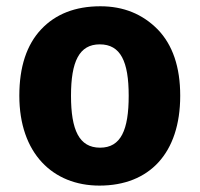

<svg xmlns="http://www.w3.org/2000/svg" viewBox="-20 -576 630 606"><path d="M548.8 -273.9C548.8 -364.7 524.9 -434.6 477.5 -483.4C429.7 -531.7 369.6 -556.2 296.9 -556.2C217.8 -556.2 155.3 -531.7 109.9 -483.4C64 -434.6 41 -364.7 41 -273.9C41 -92.3 146.5 9.8 293.9 9.8C451.2 9.8 548.8 -92.3 548.8 -273.9ZM204.1 -273.9C204.1 -381.8 230 -436 294.9 -436C360.8 -436 386.2 -381.8 386.2 -273.9C386.2 -166 361.8 -109.9 295.9 -109.9C229.5 -109.9 204.1 -166 204.1 -273.9Z"/></svg>

Font: Avrile Sans
Style: Bold
Weight: 700
Designer: Monotype Design Team, Google (font), Stefan Peev (BGR Cyrillic), Cristiano Sobral (main changes)
Foundry: The Avrile Sans Project Authors
Version: Version 3.110